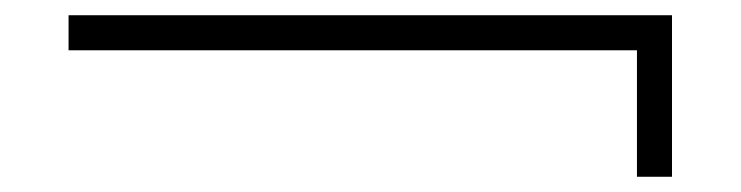

<svg xmlns="http://www.w3.org/2000/svg" viewBox="-20 -299 972 252"><path d="M862 -279H70V-233H816V-67H862Z"/></svg>

Font: Coconat
Style: Bold
Weight: 900
Width: 8
Designer: Sara Lavazza
Foundry: Collletttivo
Version: Version 1.000;Glyphs 3.2 (3217)